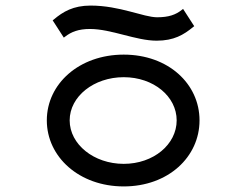

<svg xmlns="http://www.w3.org/2000/svg" viewBox="-20 -658 865 689"><path d="M305 -638C243 -638 206 -616 173 -588L169 -585L209 -523L213 -526C236 -544 262 -554 303 -554C379 -554 468 -512 542 -512C604 -512 639 -533 673 -561L677 -564L637 -626L633 -623C611 -605 585 -596 544 -596C495 -596 410 -638 305 -638ZM424 -381C531 -381 614 -312 614 -226C614 -140 531 -70 424 -70C317 -70 230 -140 230 -226C230 -312 317 -381 424 -381ZM424 11C584 11 696 -95 696 -226C696 -357 584 -462 424 -462C264 -462 148 -357 148 -226C148 -95 264 11 424 11Z"/></svg>

Font: Charger Monospace
Style: Regular
Weight: 400
Designer: Jasper
Foundry: Cannot Into Space Fonts
Version: Version 0.980